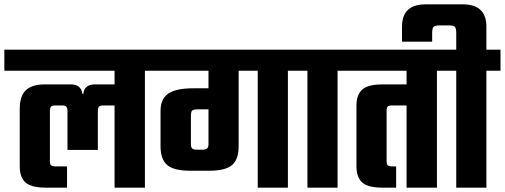

<svg xmlns="http://www.w3.org/2000/svg" viewBox="-40 -865 2327 885"><path d="M690 -636V-539H628V0H488V-379H436Q421 -379 416 -373Q411 -367 411 -353V-174H271V-353Q271 -367 266 -373Q261 -379 246 -379H216Q201 -379 195.5 -373.5Q190 -368 190 -353V-121Q190 -108 195.5 -103Q201 -98 216 -98H269V0H172Q105 0 78 -23.5Q51 -47 51 -99V-363Q51 -423 79.5 -449.5Q108 -476 166 -476H286Q334 -476 340 -432H344Q349 -476 397 -476H488V-539H-20V-636Z M1352 -636V-539H1287V0H1148V-539H1060V-191Q1060 -130 1029.5 -104Q999 -78 924 -78H837Q762 -78 731 -104Q700 -130 700 -191V-354Q700 -409 735.5 -433.5Q771 -458 850 -458H921V-539H650V-636ZM867 -175H894Q908 -175 914.5 -180.5Q921 -186 921 -201V-361H871Q852 -361 846 -355.5Q840 -350 840 -330V-201Q840 -186 846 -180.5Q852 -175 867 -175Z M1581 -636V-539H1516V0H1377V-539H1312V-636Z M2038 -636V-539H1974V0H1834V-379H1768Q1753 -379 1747.5 -374Q1742 -369 1742 -356V-121Q1742 -108 1747.5 -103Q1753 -98 1768 -98H1786V0H1724Q1657 0 1630 -23.5Q1603 -47 1603 -99V-377Q1603 -429 1630 -452.5Q1657 -476 1724 -476H1834V-539H1541V-636Z M2267 -636V-539H2202V0H2063V-539H1998V-636H2063V-713Q2063 -735 2056.5 -741.5Q2050 -748 2028 -748H1987Q1965 -748 1958.5 -741.5Q1952 -735 1952 -713V-673H1813V-742Q1813 -845 1922 -845H2093Q2202 -845 2202 -742V-636Z"/></svg>

Font: Teko SemiBold
Style: Regular
Weight: 600
Designer: Manushi Parikh, Jonny Pinhorn
Foundry: Indian Type Foundry
Version: Version 1.106;PS 1.0;hotconv 1.0.78;makeotf.lib2.5.61930; tt